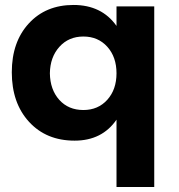

<svg xmlns="http://www.w3.org/2000/svg" viewBox="-20 -564 725 778"><path d="M27.8 -271Q27.8 -394 96.7 -469Q165.5 -543.9 277.8 -543.9Q392.1 -543.9 452.1 -459V-538.1H605V193.8H452.1V-79.1Q393.6 5.9 282.2 5.9Q167.5 5.9 97.7 -70.3Q27.8 -146.5 27.8 -271ZM182.1 -267.1Q183.1 -200.7 220.2 -159.4Q257.3 -118.2 317.9 -118.2Q377.4 -118.2 414.8 -159.7Q452.1 -201.2 452.1 -267.1Q452.1 -333 414.8 -374.5Q377.4 -416 317.9 -416Q258.3 -416 220.7 -374.3Q183.1 -332.5 182.1 -267.1Z"/></svg>

Font: Montserrat Semi Bold
Style: Regular
Weight: 600
Designer: Julieta Ulanovsky
Foundry: Julieta Ulanovsky
Version: Version 3.001;PS 003.001;hotconv 1.0.70;makeotf.lib2.5.58329